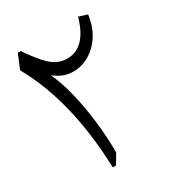

<svg xmlns="http://www.w3.org/2000/svg" viewBox="-180 -868 904 981"><g transform="rotate(-30 272.5 -377.5)"><path d="M428.7 -755.4 479 -739.7Q469.7 -669.4 436 -619.6Q402.3 -569.8 354.7 -545.2Q307.1 -520.5 255.4 -524.7Q203.6 -528.8 158.2 -565.9Q187 -506.3 207.5 -422.1Q228 -337.9 239.3 -243.4Q250.5 -148.9 250.5 -57.1L216.3 0H197.3Q184.6 -398.9 35.2 -666.5L69.8 -749.5H87.4Q127.9 -690.4 158 -657.2Q188 -624 215.6 -610.6Q243.2 -597.2 274.9 -597.2Q384.3 -597.2 428.7 -755.4Z"/></g></svg>

Font: Pinar-DS2-FD Regular
Style: Regular
Weight: 400
Designer: Amin Abedi
Version: Version 2.000